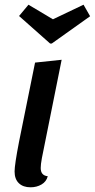

<svg xmlns="http://www.w3.org/2000/svg" viewBox="-20 -776 403 816"><path d="M153 -62Q153 -30 183 -27Q177 -4 156.5 8Q136 20 110 20Q78 20 60 2.5Q42 -15 42 -47Q42 -76 61 -174L129 -510L242 -522L158 -104Q153 -77 153 -62ZM335 -756 363 -707 200 -591H193L61 -708L101 -756L205 -694Z"/></svg>

Font: Sansita
Style: Italic
Weight: 400
Italic angle: -11°
Designer: Pablo Cosgaya
Foundry: Omnibus-Type
Version: Version 1.006